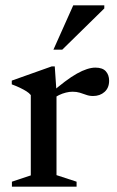

<svg xmlns="http://www.w3.org/2000/svg" viewBox="-20 -697 436 717"><path d="M336 -444.5Q363 -444.5 375.2 -430.8Q387.5 -417 387.5 -395.5Q387.5 -369 370.5 -353.8Q353.5 -338.5 327.5 -338.5Q313.5 -338.5 302 -342.8Q290.5 -347 278.2 -350.8Q266 -354.5 251 -354.5Q239 -354.5 226 -351.2Q213 -348 200.5 -342Q188 -336 177.5 -327.5L167.5 -347.5Q197.5 -373.5 222 -392Q246.5 -410.5 267 -422Q287.5 -433.5 304.8 -439Q322 -444.5 336 -444.5ZM191 -353.5V-43L266 -18.5V0H24.5V-18.5L95 -42V-342Q88.5 -350 78.5 -356.2Q68.5 -362.5 55 -369Q41.5 -375.5 24 -382V-396L173 -449H184.5ZM179.5 -511.5 253.5 -677H369.5V-665.5L212.5 -511.5Z"/></svg>

Font: Newsreader 24pt Medium
Style: Regular
Weight: 500
Designer: Hugues Gentile
Foundry: Production Type
Version: Version 1.003